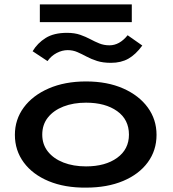

<svg xmlns="http://www.w3.org/2000/svg" viewBox="-20 -848 790 877"><path d="M373 9Q276 10 202.5 -20.5Q129 -51 88.5 -106Q48 -161 48 -232Q48 -302 88.5 -357Q129 -412 202.5 -444Q276 -476 373 -476Q470 -476 542.5 -444Q615 -412 655 -357Q695 -302 695 -232Q695 -161 655 -106.5Q615 -52 542.5 -21.5Q470 9 373 9ZM373 -88Q461 -88 515 -127Q569 -166 569 -233Q569 -302 515 -340.5Q461 -379 373 -379Q315 -379 270 -361.5Q225 -344 199 -311.5Q173 -279 173 -233Q173 -188 199 -155.5Q225 -123 270 -105.5Q315 -88 373 -88ZM563 -687 630 -640Q600 -599 566.5 -580Q533 -561 487 -561Q450 -561 423.5 -569.5Q397 -578 375.5 -589.5Q354 -601 333.5 -610Q313 -619 289 -619Q264 -619 239 -606Q214 -593 197 -569L129 -614Q151 -651 188.5 -674.5Q226 -698 286 -698Q321 -698 346.5 -689Q372 -680 392.5 -669Q413 -658 434 -649.5Q455 -641 480 -641Q526 -641 563 -687ZM162 -747V-828H582V-747Z"/></svg>

Font: Inconsolata ExtraExpanded
Style: Bold
Weight: 700
Width: 8
Monospace: yes
Designer: Raph Levien, Cyreal, Brenton Simpson
Foundry: Raph Levien, Cyreal, Google
Version: Version 3.100; ttfautohint (v1.8.4.7-5d5b)